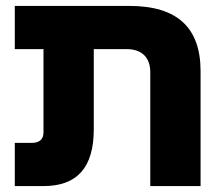

<svg xmlns="http://www.w3.org/2000/svg" viewBox="-20 -629 748 649"><path d="M30 0H127C241 0 297 -63 297 -192V-463H408C459 -463 488 -435 488 -385V0H658V-388C658 -536 579 -609 417 -609H30V-463H127V-182C127 -158 114 -146 86 -146H30Z"/></svg>

Font: Noto Sans Hebrew ExtraCondensed Black
Style: Regular
Weight: 900
Width: 2
Designer: Monotype Design Team
Foundry: Monotype Imaging Inc.
Version: Version 2.004